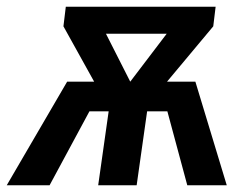

<svg xmlns="http://www.w3.org/2000/svg" viewBox="-44 -549 744 569"><path d="M628 0H511L452 -219H392L361 0H247L278 -219H221L103 0H-24L155 -307H235L144 -471L151 -529H595L588 -471L451 -307H535ZM342 -307 450 -449H270Z"/></svg>

Font: FiraGO Medium
Style: Italic
Weight: 500
Italic angle: -8°
Designer: bBox Type GmbH
Foundry: bBox Type GmbH
Version: Version 1.001